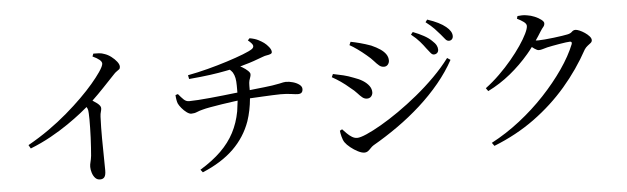

<svg xmlns="http://www.w3.org/2000/svg" viewBox="-52 -996 4063 1244"><g transform="rotate(-5 1980.0 -373.5)"><path d="M112 -218Q185 -259 249.5 -304.5Q314 -350 370 -398Q426 -446 472 -491.5Q518 -537 552 -577Q586 -617 608 -649Q634 -687 634 -703Q634 -715 619.5 -727.5Q605 -740 575 -754L582 -772Q600 -772 618.5 -771Q637 -770 654 -763Q676 -756 697 -740Q718 -724 732 -706Q746 -688 746 -673Q746 -662 740 -656.5Q734 -651 723.5 -644.5Q713 -638 699 -622Q668 -589 624 -543Q591 -508 550 -469Q565 -458 579 -449Q602 -431 602 -416Q602 -405 598 -392.5Q594 -380 593 -361Q590 -290 590.5 -220Q591 -150 592 -95Q593 -40 593 -11Q593 18 584 31Q575 44 555 44Q536 44 523.5 30.5Q511 17 504.5 -3.5Q498 -24 498 -42Q498 -57 502.5 -73.5Q507 -90 510 -114Q512 -137 514 -167.5Q516 -198 517.5 -230.5Q519 -263 519.5 -294Q520 -325 520 -349.5Q520 -374 519 -387Q519 -408 513 -422Q511 -426 508 -431Q490 -415 463 -394Q425 -364 373.5 -328.5Q322 -293 259 -258Q196 -223 125 -195Z M1208 38Q1290 -12 1344.5 -65.5Q1399 -119 1431.5 -181Q1464 -243 1478 -318Q1483 -350 1487 -387Q1475 -386 1463 -384Q1424 -379 1383 -372.5Q1342 -366 1308 -360Q1274 -354 1257 -349Q1236 -344 1218.5 -336.5Q1201 -329 1181 -329Q1168 -329 1151 -341.5Q1134 -354 1119.5 -371.5Q1105 -389 1099 -402Q1091 -422 1089 -458L1105 -463Q1124 -440 1139 -425.5Q1154 -411 1174 -411Q1196 -411 1232.5 -413.5Q1269 -416 1311.5 -420Q1354 -424 1395 -428.5Q1436 -433 1470 -437Q1480 -438 1490 -439Q1490 -461 1490 -484Q1490 -513 1486 -533.5Q1482 -554 1472 -571Q1465 -581 1454 -591Q1440 -588 1423 -585Q1383 -577 1325.5 -569Q1268 -561 1186 -554L1181 -579Q1245 -591 1312 -608.5Q1379 -626 1440 -645.5Q1501 -665 1546 -682.5Q1591 -700 1608 -712Q1621 -722 1618 -734.5Q1615 -747 1587 -770L1599 -783Q1633 -777 1654.5 -766Q1676 -755 1691 -744Q1706 -733 1720.5 -715Q1735 -697 1735 -682Q1735 -673 1725 -669Q1715 -665 1701 -663Q1687 -661 1675 -656Q1643 -644 1613 -633.5Q1583 -623 1553 -615Q1539 -610 1523 -606Q1529 -603 1535 -600Q1557 -587 1571 -573.5Q1585 -560 1585 -551Q1585 -540 1581.5 -531.5Q1578 -523 1574.5 -510.5Q1571 -498 1571 -475Q1571 -462 1571 -448Q1584 -450 1597 -451Q1634 -455 1666 -458.5Q1698 -462 1718 -465Q1750 -470 1766 -473.5Q1782 -477 1791 -479Q1800 -481 1808 -481Q1831 -481 1855 -474Q1879 -467 1895.5 -454.5Q1912 -442 1912 -426Q1912 -411 1904.5 -403Q1897 -395 1880 -395Q1867 -395 1837 -399.5Q1807 -404 1768 -404Q1747 -404 1717 -402.5Q1687 -401 1653.5 -399.5Q1620 -398 1588 -396Q1578 -395 1568 -395Q1561 -316 1538 -248Q1502 -147 1424.5 -71.5Q1347 4 1222 56Z M2780 -574Q2769 -574 2759 -586.5Q2749 -599 2734 -618Q2720 -638 2698 -663.5Q2676 -689 2643 -715L2656 -731Q2695 -716 2726 -699Q2757 -682 2776 -663Q2795 -646 2802.5 -632Q2810 -618 2810 -604Q2810 -590 2801.5 -582Q2793 -574 2780 -574ZM2276 20Q2259 20 2234.5 7.5Q2210 -5 2187.5 -23Q2165 -41 2153 -58Q2143 -73 2137 -97Q2131 -121 2130 -135L2145 -143Q2158 -129 2173 -114Q2188 -99 2204.5 -89Q2221 -79 2238 -79Q2258 -79 2299.5 -97Q2341 -115 2396.5 -147Q2452 -179 2514.5 -222.5Q2577 -266 2640.5 -318Q2704 -370 2761.5 -427.5Q2819 -485 2863 -544L2884 -530Q2843 -455 2784 -383.5Q2725 -312 2653 -247Q2581 -182 2501 -125.5Q2421 -69 2339 -22Q2328 -15 2319 -5Q2310 5 2300 12.5Q2290 20 2276 20ZM2324 -327Q2307 -327 2293 -338.5Q2279 -350 2263 -368Q2247 -386 2222 -405Q2192 -431 2164.5 -450Q2137 -469 2108 -485L2117 -505Q2153 -498 2184 -490.5Q2215 -483 2250 -469Q2283 -458 2307.5 -442.5Q2332 -427 2346.5 -407.5Q2361 -388 2361 -365Q2361 -356 2357 -347.5Q2353 -339 2345 -333Q2337 -327 2324 -327ZM2451 -523Q2434 -523 2420 -534.5Q2406 -546 2389 -565.5Q2372 -585 2345 -607Q2318 -630 2290 -650Q2262 -670 2240 -682L2249 -703Q2276 -698 2310 -689Q2344 -680 2380 -667Q2414 -652 2437.5 -636Q2461 -620 2473.5 -601.5Q2486 -583 2486 -561Q2486 -546 2476.5 -534.5Q2467 -523 2451 -523ZM2885 -654Q2872 -654 2861.5 -667Q2851 -680 2835 -699Q2819 -718 2799 -739Q2779 -760 2744 -787L2756 -803Q2796 -790 2826 -775Q2856 -760 2875 -744Q2912 -714 2912 -683Q2912 -670 2904.5 -662Q2897 -654 2885 -654Z M3104 29Q3201 -22 3290.5 -92Q3380 -162 3455.5 -242.5Q3531 -323 3588 -405.5Q3645 -488 3675 -563Q3678 -572 3675 -576Q3672 -580 3665 -580Q3657 -580 3638 -577.5Q3619 -575 3595.5 -571Q3572 -567 3550.5 -563Q3529 -559 3516 -556Q3500 -552 3486 -547.5Q3472 -543 3460 -543Q3449 -543 3432 -555Q3424 -560 3416 -567Q3400 -545 3382 -524Q3325 -457 3257 -401.5Q3189 -346 3110 -307L3096 -327Q3143 -362 3187.5 -405.5Q3232 -449 3269.5 -494Q3307 -539 3335.5 -581Q3364 -623 3380 -656Q3396 -689 3396 -706Q3396 -720 3378.5 -733Q3361 -746 3336 -758L3341 -775Q3354 -776 3369.5 -777Q3385 -778 3404 -774Q3427 -771 3452 -760.5Q3477 -750 3493.5 -737Q3510 -724 3510 -714Q3510 -700 3501.5 -690.5Q3493 -681 3481 -662Q3464 -634 3445 -607Q3453 -606 3460 -606Q3476 -606 3504 -608.5Q3532 -611 3562.5 -614.5Q3593 -618 3617.5 -622Q3642 -626 3652 -628Q3673 -632 3683 -642.5Q3693 -653 3707 -653Q3717 -653 3733.5 -646Q3750 -639 3767 -627.5Q3784 -616 3795.5 -603Q3807 -590 3807 -578Q3807 -567 3797.5 -559.5Q3788 -552 3777 -543.5Q3766 -535 3757 -522Q3688 -396 3595 -288Q3502 -180 3384 -94Q3266 -8 3119 50Z"/></g></svg>

Font: Noto Serif HK ExtraLight Medium
Style: Regular
Weight: 500
Version: Version 2.002-H1;hotconv 1.1.0;makeotfexe 2.6.0